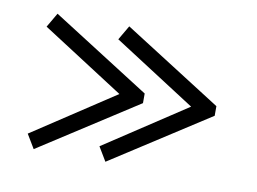

<svg xmlns="http://www.w3.org/2000/svg" viewBox="-48 -534 632 472"><g transform="rotate(10 267.5 -298.0)"><path d="M306 -287 61 -129 40 -164 245 -299 40 -431 61 -467 306 -311ZM485 -287 240 -129 219 -164 424 -299 219 -431 240 -467 485 -311Z"/></g></svg>

Font: Turret Road Light
Style: Regular
Weight: 300
Designer: Noponies
Foundry: Noponies
Version: Version 1.001; ttfautohint (v1.8)